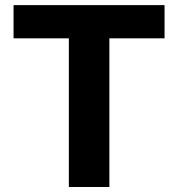

<svg xmlns="http://www.w3.org/2000/svg" viewBox="-20 -748 712 768"><path d="M34.2 -594.7H255.4V0H417.5V-594.7H638.2V-727.5H34.2Z"/></svg>

Font: Raveo
Style: Bold
Weight: 700
Designer: Jakub Foglar, Rasmus Andersson (Inter)
Foundry: Jakubfoglar.com
Version: Version 1.100;Glyphs 3.2.3 (3260)